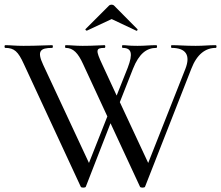

<svg xmlns="http://www.w3.org/2000/svg" viewBox="-22 -824 974 846"><path d="M361 -689 470 -740 578 -689C581 -686 587 -693 583 -696L481 -799C475 -805 464 -805 458 -799L355 -696C352 -693 359 -688 361 -689ZM929 -625C895 -625 878 -622 840 -622C792 -622 767 -625 734 -625C731 -625 731 -613 734 -613C798 -613 818 -580 795 -521L631 -106L506 -374L564 -521C591 -589 625 -613 667 -613C671 -613 671 -625 667 -625C635 -625 619 -622 584 -622C540 -622 539 -625 518 -625C515 -625 515 -613 518 -613C559 -613 564 -587 541 -526L492 -403L429 -539C399 -603 399 -613 439 -613C443 -613 443 -625 439 -625C418 -625 395 -622 342 -622C308 -622 291 -625 267 -625C264 -625 264 -613 267 -613C301 -613 322 -590 344 -542L451 -311L370 -106L168 -539C140 -599 155 -613 208 -613C212 -613 212 -625 208 -625C179 -625 148 -622 81 -622C43 -622 26 -625 1 -625C-3 -625 -3 -613 1 -613C41 -613 58 -597 83 -542L334 -1C336 4 354 4 356 -1L465 -281L595 -1C597 4 615 4 617 -1L821 -521C846 -586 884 -613 929 -613C933 -613 933 -625 929 -625Z"/></svg>

Font: Cormorant Infant Book
Style: Regular
Weight: 500
Designer: Christian Thalmann (Catharsis Fonts)
Version: Version 1.000;PS 002.000;hotconv 1.0.88;makeotf.lib2.5.64775